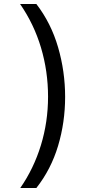

<svg xmlns="http://www.w3.org/2000/svg" viewBox="-20 -812 459 967"><path d="M82 135Q150 37 186 -80.5Q222 -198 222 -325Q222 -453 186.5 -572Q151 -691 81 -792H163Q237 -696 272.5 -574Q308 -452 308 -324Q308 -196 272.5 -77.5Q237 41 163 135Z"/></svg>

Font: ukannada05
Style: Book
Weight: 400
Designer: Jelle Bosma - Monotype Design Team
Foundry: Monotype Imaging Inc.
Version: Version 2.003